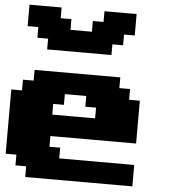

<svg xmlns="http://www.w3.org/2000/svg" viewBox="-64 -1058 1002 1116"><g transform="rotate(5 437.5 -500.0)"><path d="M125 0H750V-125H312.5V-187.5H250V-250H750V-500H687.5V-562.5H625V-625H125V-562.5H62.5V-500H0V-125H62.5V-62.5H125ZM500 -375H250V-437.5H312.5V-500H437.5V-437.5H500ZM187.5 -750H562.5V-812.5H625V-875H687.5V-1000H500V-937.5H437.5V-875H312.5V-937.5H250V-1000H62.5V-875H125V-812.5H187.5Z"/></g></svg>

Font: Faithful 32x
Style: Bold
Weight: 400
Foundry: Faithful Resource Pack
Version: Version 1.0; January 27, 2023